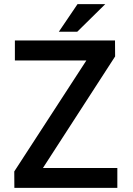

<svg xmlns="http://www.w3.org/2000/svg" viewBox="-20 -906 640 926"><path d="M187 -95.7H545.9V0H49.3L48.8 -79.1L396.5 -614.3H51.8V-710.9H534.7L535.2 -633.8ZM354 -886.2H487.8L352.5 -752.9H263.7Z"/></svg>

Font: Roboto Mono
Style: Regular
Weight: 500
Designer: Google
Version: Version 2.000986; 2015; ttfautohint (v1.3)